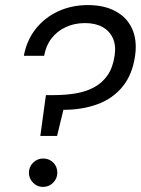

<svg xmlns="http://www.w3.org/2000/svg" viewBox="-20 -732 555 757"><path d="M139 -196 161 -357H192Q237 -357 277 -363.5Q317 -370 349.5 -387Q382 -404 403.5 -434.5Q425 -465 432 -513Q438 -553 425 -581.5Q412 -610 384 -625.5Q356 -641 315 -641Q273 -641 239 -625Q205 -609 183 -580.5Q161 -552 154 -512H74Q85 -572 120 -617Q155 -662 208.5 -687Q262 -712 327 -712Q390 -712 435 -688Q480 -664 500.5 -619.5Q521 -575 513 -515Q503 -440 464.5 -392Q426 -344 365.5 -321.5Q305 -299 230 -299L205 -196ZM149 5Q127 5 110.5 -11.5Q94 -28 94 -51Q94 -74 110.5 -90.5Q127 -107 150 -107Q174 -107 190 -91Q206 -75 206 -51Q206 -28 189.5 -11.5Q173 5 149 5Z"/></svg>

Font: DM Sans 36pt
Style: Italic
Weight: 400
Italic angle: -10°
Designer: Colophon Foundry, Jonny Pinhorn
Foundry: Colophon Foundry
Version: Version 4.004;gftools[0.9.30]